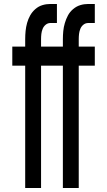

<svg xmlns="http://www.w3.org/2000/svg" viewBox="-20 -755 540 968"><path d="M107 193V-424H42V-520H107V-557Q107 -578 109 -598.5Q111 -619 116.5 -639Q122 -659 132 -677Q142 -695 158 -709Q174 -723 193.5 -729Q213 -735 234 -735H267V-639H234Q221 -639 210.5 -630.5Q200 -622 195 -609.5Q190 -597 188.5 -584Q187 -571 187 -557V-520H297V-557Q297 -578 299 -598.5Q301 -619 307 -639Q313 -659 322.5 -677Q332 -695 348.5 -709Q365 -723 384.5 -729Q404 -735 425 -735H458V-639H425Q411 -639 400.5 -630.5Q390 -622 385 -609.5Q380 -597 378.5 -584Q377 -571 377 -557V-520H458V-424H377V193H297V-424H187V193Z"/></svg>

Font: Moesevka
Style: Bold
Weight: 700
Monospace: yes
Designer: Belleve Invis
Foundry: Belleve Invis
Version: Version 32.5.0; ttfautohint (v1.8.4)